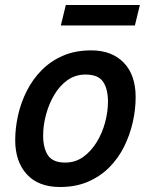

<svg xmlns="http://www.w3.org/2000/svg" viewBox="-20 -737 600 770"><path d="M221 13Q134 13 87.5 -38Q41 -89 41 -175Q41 -224 52.5 -275Q64 -326 87.5 -372.5Q111 -419 147 -455.5Q183 -492 232.5 -513.5Q282 -535 346 -535Q428 -535 476 -486Q524 -437 524 -347Q524 -298 512.5 -247Q501 -196 478 -149.5Q455 -103 419 -66.5Q383 -30 333.5 -8.5Q284 13 221 13ZM241 -85Q282 -85 313.5 -107.5Q345 -130 367.5 -166.5Q390 -203 401.5 -246Q413 -289 413 -329Q413 -380 393.5 -409Q374 -438 323 -438Q282 -438 250.5 -415.5Q219 -393 197.5 -356.5Q176 -320 164.5 -277Q153 -234 153 -194Q153 -143 172.5 -114Q192 -85 241 -85ZM224 -635 244 -717H541L521 -635Z"/></svg>

Font: Ubuntu Sans Mono Medium
Style: Italic
Weight: 500
Italic angle: -13.5°
Monospace: yes
Designer: Dalton Maag Ltd
Foundry: Dalton Maag Ltd
Version: Version 1.006